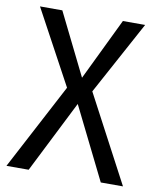

<svg xmlns="http://www.w3.org/2000/svg" viewBox="-81 -574 688 838"><g transform="rotate(10 263.0 -155.5)"><path d="M5 200 206.2 -181.6 28.3 -510.7H127.3L263 -236L395.7 -510.7H494.3L317.6 -185.1L521.4 200H423L264.5 -120L103.4 200Z"/></g></svg>

Font: TikTok Sans Light
Style: Regular
Weight: 300
Version: Version 4.000